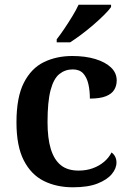

<svg xmlns="http://www.w3.org/2000/svg" viewBox="-20 -786 554 816"><path d="M290 10Q220 10 166 -17Q112 -44 81 -104.5Q50 -165 50 -266Q50 -373 81.5 -434.5Q113 -496 166.5 -522Q220 -548 287 -548Q343 -548 385.5 -535Q428 -522 452 -499Q476 -476 476 -444Q476 -422 465.5 -404.5Q455 -387 430 -377Q405 -367 362 -367Q362 -401 355.5 -429Q349 -457 333.5 -474Q318 -491 289 -491Q257 -491 232.5 -471.5Q208 -452 195 -403Q182 -354 182 -267Q182 -198 196 -152.5Q210 -107 238.5 -84Q267 -61 314 -61Q347 -61 374.5 -71Q402 -81 422.5 -98.5Q443 -116 454 -138Q464 -131 469.5 -120Q475 -109 475 -95Q475 -70 455 -46Q435 -22 394.5 -6Q354 10 290 10ZM221 -619Q236 -638 253.5 -664Q271 -690 287.5 -717Q304 -744 314 -766H452V-756Q443 -743 423 -723Q403 -703 377.5 -681Q352 -659 326 -639.5Q300 -620 278 -606H221Z"/></svg>

Font: Noto Serif Bengali SemiBold
Style: Regular
Weight: 600
Version: Version 2.003